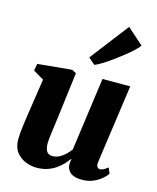

<svg xmlns="http://www.w3.org/2000/svg" viewBox="-128 -958 862 1056"><g transform="rotate(15 303.0 -430.0)"><path d="M182 10.5Q151 10.5 119.8 -1.8Q88.5 -14 67.2 -40.8Q46 -67.5 45 -112Q45 -129 46.8 -150Q48.5 -171 51.5 -194Q54.5 -217 58 -240.8Q61.5 -264.5 65 -287L92 -466.5L31.5 -502.5L39 -542L233 -560.5L257.5 -547.5L225 -287.5Q222.5 -266 219.2 -243.8Q216 -221.5 213.2 -201Q210.5 -180.5 208.8 -164Q207 -147.5 207 -137Q207 -114.5 211.8 -100.8Q216.5 -87 226 -80.5Q235.5 -74 251.5 -74Q271 -74 289 -83.2Q307 -92.5 322.5 -107.2Q338 -122 349.5 -138L407 -555H565L502 -107.5Q499.5 -88.5 505.5 -80Q511.5 -71.5 522 -71.5Q530.5 -71.5 539.5 -76Q548.5 -80.5 566 -93.5L579.5 -61Q573 -50.5 554.5 -33.8Q536 -17 507 -3.5Q478 10 440.5 10Q400 10 379.2 -4.2Q358.5 -18.5 353.5 -43.5Q353 -47 352.8 -51.8Q352.5 -56.5 353 -62Q353.5 -67.5 354.2 -73.5Q355 -79.5 356 -85L354 -85.5Q341.5 -68.5 325.5 -51.5Q309.5 -34.5 288.5 -20.5Q267.5 -6.5 241.2 2Q215 10.5 182 10.5ZM306 -650.5 474.5 -869.5 567 -787.5Q559.5 -776.5 540.5 -758.2Q521.5 -740 495.2 -719Q469 -698 440.8 -677.5Q412.5 -657 387 -641Q361.5 -625 343.5 -618Z"/></g></svg>

Font: Merriweather 36pt Black
Style: Italic
Weight: 900
Italic angle: -7.8°
Version: Version 2.101